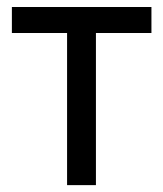

<svg xmlns="http://www.w3.org/2000/svg" viewBox="-20 -539 476 559"><path d="M175.3 0V-442.9H14.6V-518.6H420.9V-442.9H259.3V0Z"/></svg>

Font: Arian AMU
Style: Regular
Weight: 400
Designer: Ruben Hakobyan (Tarumian)
Foundry: Ruben Hakobyan (Tarumian)
Version: Version 4.003